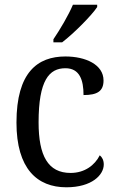

<svg xmlns="http://www.w3.org/2000/svg" viewBox="-20 -786 497 816"><path d="M207 -619V-606H244C295 -645 370 -721 393 -756V-766H290C271 -721 236 -662 207 -619ZM262 10C371 10 421 -43 421 -87C421 -105 414 -118 404 -126C383 -84 340 -51 280 -51C184 -51 144 -124 144 -266C144 -445 189 -496 258 -496C319 -496 335 -445 335 -382C393 -382 420 -398 420 -444C420 -512 343 -546 258 -546C140 -546 50 -479 50 -265C50 -69 138 10 262 10Z"/></svg>

Font: Noto Serif Armenian SemiCondensed
Style: Regular
Weight: 400
Width: 4
Designer: Monotype Design Team
Foundry: Monotype Imaging Inc.
Version: Version 2.008